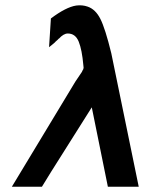

<svg xmlns="http://www.w3.org/2000/svg" viewBox="-20 -708 577 728"><path d="M25 0 266 -399 291 -436Q291 -437 292 -439Q297 -446 297 -451Q297 -455 296 -461Q291 -519 278.5 -550Q266 -581 237 -581Q221 -581 203 -561V-562Q200 -558 195 -554Q190 -550 188 -547Q188 -548 189 -548Q186 -545 176 -537L166 -529L173 -638Q230 -681 269 -687Q292 -690 312 -683Q342 -673 360.5 -636.5Q379 -600 402 -506L506 0H389L328 -301Q307 -267 234 -152Q161 -37 139 0Z"/></svg>

Font: Coval
Style: Medium Italic
Weight: 500
Foundry: Context Ltd
Version: Version 001.000